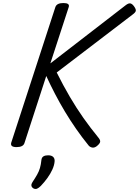

<svg xmlns="http://www.w3.org/2000/svg" viewBox="-20 -955 916 1266"><path d="M89 15Q68 15 59 8Q50 1 54 -14L345 -908Q354 -935 398 -935Q442 -935 433 -908L312 -537L808 -920Q827 -935 839.5 -932.5Q852 -930 864 -913Q877 -895 875.5 -884Q874 -873 853 -858L354 -477Q397 -391 440 -317.5Q483 -244 529.5 -178Q576 -112 630 -46Q644 -29 639.5 -16.5Q635 -4 615 11Q600 21 586 17.5Q572 14 564 4Q521 -49 482 -105Q443 -161 408.5 -218.5Q374 -276 343 -335.5Q312 -395 285 -454L142 -14Q138 1 124.5 8Q111 15 89 15ZM200 287Q188 279 187 268.5Q186 258 194 246Q212 219 224.5 197Q237 175 243.5 152.5Q250 130 253 100Q255 83 266.5 76Q278 69 297 69Q320 69 331 80Q342 91 340 110Q338 135 325 163.5Q312 192 292 219.5Q272 247 249 271Q236 284 224.5 289Q213 294 200 287Z"/></svg>

Font: Playwrite DE LA
Style: Regular
Weight: 400
Designer: Veronika Burian, José Scaglione
Foundry: TypeTogether
Version: Version 1.002